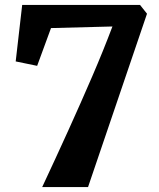

<svg xmlns="http://www.w3.org/2000/svg" viewBox="-20 -763 649 783"><path d="M339 0H152Q207 -117.5 258.5 -231Q310 -344.5 356 -451.2Q402 -558 438.5 -655L188 -648.5L131.5 -494.5L44 -512.5L70.5 -743H551L579.5 -707Z"/></svg>

Font: Merriweather ExtraBold
Style: Regular
Weight: 800
Version: Version 2.100